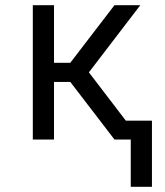

<svg xmlns="http://www.w3.org/2000/svg" viewBox="-20 -540 640 743"><path d="M568 183H486V0H423L252 -223H189V0H107V-520H189V-297H252L423 -520H523L324 -260L467 -73H568Z"/></svg>

Font: R Plex Mono
Style: Regular
Weight: 400
Monospace: yes
Designer: Belleve Invis
Foundry: Belleve Invis
Version: Version 31.8.0